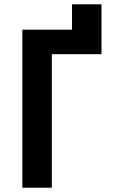

<svg xmlns="http://www.w3.org/2000/svg" viewBox="-20 -873 540 893"><path d="M84 0V-735H315V-853H452V-621H221V0Z"/></svg>

Font: Iosevka Term Curly Heavy
Style: Regular
Weight: 900
Designer: Belleve Invis
Foundry: Belleve Invis
Version: Version 32.3.0